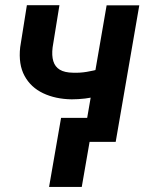

<svg xmlns="http://www.w3.org/2000/svg" viewBox="-20 -549 575 743"><path d="M519 -528.3 427.7 0H301.3L392.6 -528.3ZM418.9 -298.3 409.7 -195.8Q386.7 -184.6 361.1 -177.7Q335.4 -170.9 309.1 -167.7Q282.7 -164.6 257.3 -164.6Q194.8 -165.5 147 -188.2Q99.1 -210.9 75 -255.4Q50.8 -299.8 58.1 -366.2L84 -528.8H210L183.6 -365.7Q179.7 -334 186.3 -312.3Q192.9 -290.5 211.4 -279.3Q230 -268.1 262.7 -267.6Q289.6 -266.6 315.9 -271Q342.3 -275.4 367.9 -282.7Q393.6 -290 418.9 -298.3ZM342.8 -92.8 296.4 174.3H169.9L216.3 -92.8Z"/></svg>

Font: Roboto SemiBold
Style: Italic
Weight: 600
Designer: Christian Robertson
Foundry: Google
Version: Version 3.009; 2024